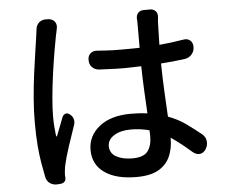

<svg xmlns="http://www.w3.org/2000/svg" viewBox="-55 -840 1111 943"><g transform="rotate(-5 500.0 -368.0)"><path d="M216 -772Q239 -770 249 -755Q259 -740 253 -718Q252 -712 250.5 -705Q249 -698 247 -690Q241 -660 232.5 -610Q224 -560 216 -502Q208 -444 203 -389Q198 -334 198 -294Q198 -267 199.5 -246.5Q201 -226 204 -200Q205 -195 207 -194.5Q209 -194 210 -199Q218 -220 228 -245Q238 -270 245 -289Q251 -300 261 -302.5Q271 -305 281 -297L283 -295Q294 -287 298 -273.5Q302 -260 298 -246Q280 -194 262 -139.5Q244 -85 236 -47Q234 -37 232.5 -23.5Q231 -10 231 -1L232 8Q234 36 205 39L189 40Q169 41 153.5 30Q138 19 134 0Q127 -35 120.5 -72.5Q114 -110 110 -158.5Q106 -207 106 -275Q106 -331 111 -391.5Q116 -452 123.5 -510Q131 -568 138.5 -616Q146 -664 150 -694Q152 -705 152.5 -713Q153 -721 154 -725Q156 -748 171 -761Q186 -774 210 -772ZM664 -185Q621 -197 572 -197Q522 -197 490 -177Q458 -157 458 -125Q458 -90 489 -72.5Q520 -55 568 -55Q624 -55 644.5 -82Q665 -109 665 -156ZM717 -776Q736 -776 746 -764.5Q756 -753 754 -734Q753 -729 753 -726Q753 -723 752 -714Q751 -695 750.5 -664.5Q750 -634 749 -599Q808 -604 867 -614Q888 -618 901.5 -607Q915 -596 915 -574Q915 -553 901.5 -537.5Q888 -522 867 -519Q837 -515 808 -512Q779 -509 749 -507Q750 -434 753.5 -367.5Q757 -301 760 -244Q809 -226 846.5 -199Q884 -172 920 -143Q937 -129 939.5 -108Q942 -87 930 -68Q918 -50 900.5 -48Q883 -46 866 -60Q840 -83 814.5 -103Q789 -123 764 -140V-133Q764 -87 747 -48Q730 -9 690.5 14.5Q651 38 581 38Q480 38 423.5 -2Q367 -42 367 -114Q367 -183 423.5 -228.5Q480 -274 580 -274Q623 -274 661 -269Q658 -321 655 -382Q652 -443 651 -502L567 -500Q524 -500 499.5 -501.5Q475 -503 443 -504Q422 -506 409 -519.5Q396 -533 396 -554Q395 -575 408.5 -587Q422 -599 442 -597Q463 -596 480.5 -594.5Q498 -593 518 -592.5Q538 -592 568 -592L651 -593V-712Q651 -725 651 -726.5Q651 -728 650 -734Q649 -753 659 -764.5Q669 -776 688 -776Z"/></g></svg>

Font: Chiron GoRound TC M
Style: Regular
Weight: 500
Designer: Ryoko NISHIZUKA 西塚涼子 (kana, bopomofo & ideographs); Paul D. Hunt (Latin, Greek & Cyrillic); Sandoll Communications 산돌커뮤니
Foundry: Adobe
Version: Version 1.000;hotconv 1.1.1;makeotfexe 2.6.0